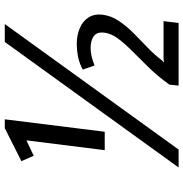

<svg xmlns="http://www.w3.org/2000/svg" viewBox="-2 -765 767 803"><g transform="rotate(-90 381.5 -363.5)"><path d="M82.5 0 607.5 -727H682.5L157.5 0ZM155 -309 196 -636.5 131.5 -606 109 -657.5 247 -727H284L232 -309ZM425 0 429 -38.5Q463.5 -86.5 500.2 -124.2Q537 -162 568.8 -193.5Q600.5 -225 621.8 -253.5Q643 -282 646.5 -311Q650 -341.5 631.8 -354.8Q613.5 -368 582.5 -368Q565.5 -368 547.2 -363.8Q529 -359.5 509 -351.5L492 -401Q520.5 -416 547.5 -421Q574.5 -426 598.5 -426Q635.5 -426 665 -413.5Q694.5 -401 710 -376.8Q725.5 -352.5 721.5 -318Q717 -282 695.5 -250Q674 -218 644.2 -188.2Q614.5 -158.5 584.2 -129.8Q554 -101 532 -71.5L521 -61L536 -63H694.5L687 0Z"/></g></svg>

Font: Expletus Sans Medium
Style: Italic
Weight: 500
Italic angle: -7°
Version: Version 7.500